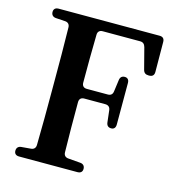

<svg xmlns="http://www.w3.org/2000/svg" viewBox="-111 -838 867 941"><g transform="rotate(15 323.0 -368.0)"><path d="M46 -16C46 -1 55 7 71 7H367C383 7 392 -1 392 -16C392 -31 383 -40 368 -41L307 -46C292 -47 283 -56 283 -72C281 -153 281 -236 281 -325C281 -341 290 -350 306 -350H412C427 -350 437 -343 439 -327L446 -266C448 -250 457 -243 471 -243C485 -243 493 -252 493 -268V-479C493 -495 485 -504 471 -504C457 -504 448 -497 446 -481L438 -422C436 -406 427 -399 412 -399H306C290 -399 281 -408 281 -424C281 -508 281 -589 283 -667C283 -683 292 -692 308 -692H498C513 -692 521 -684 525 -670L553 -562C557 -547 566 -541 581 -541H584C600 -541 609 -549 609 -566L608 -718C608 -735 599 -743 583 -743H71C55 -743 46 -735 46 -720C46 -705 55 -696 70 -695L117 -692C132 -691 141 -682 141 -666C143 -576 143 -484 143 -393V-343C143 -252 143 -160 141 -71C141 -55 132 -46 117 -45L70 -41C55 -40 46 -31 46 -16Z"/></g></svg>

Font: 寒蝉锦书宋Pro Soft
Style: Regular
Weight: 700
Designer: 寒蝉锦书宋{Warren} 思源宋体{Ryoko NISHIZUKA 西塚涼子 (kana & ideographs); Frank Grießhammer (Latin, Greek & Cyrillic); Wenlong ZHANG 
Foundry: Adobe & ChillType
Version: Version 2.000;Glyphs 3.1.1 (3135)